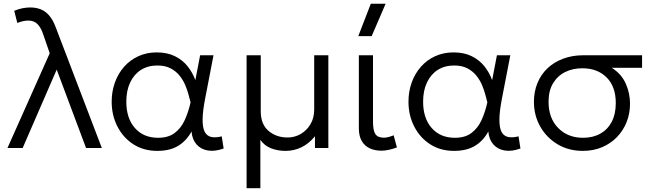

<svg xmlns="http://www.w3.org/2000/svg" viewBox="-20 -774 3407 1004"><path d="M19 0 240 -495.5 205 -597Q194.5 -628.5 176.5 -647.5Q158.5 -666.5 128 -666.5Q117.5 -666.5 102.8 -663.8Q88 -661 70.5 -654L54.5 -717.5Q78 -727.5 99.2 -731.2Q120.5 -735 138 -735Q170 -735 194.8 -724.5Q219.5 -714 238 -692Q256.5 -670 270 -635L512.5 0H430L276.5 -410L98.5 0Z M802.5 15Q731 15 677.5 -19.5Q624 -54 594 -112.5Q564 -171 564 -242.5Q564 -296 581 -343Q598 -390 629.2 -425.2Q660.5 -460.5 703.8 -480.2Q747 -500 799.5 -500Q854 -500 894 -480.5Q934 -461 960.5 -428Q987 -395 1001.5 -355L1026.5 -485H1096.5L1053 -260Q1040 -193.5 1039.5 -150.8Q1039 -108 1050 -85.8Q1061 -63.5 1083.8 -58Q1106.5 -52.5 1139.5 -61L1149.5 2.5Q1104.5 19 1067.5 13Q1030.5 7 1007.8 -18.8Q985 -44.5 981.5 -86.5Q955 -37.5 911.5 -11.2Q868 15 802.5 15ZM806.5 -53.5Q860 -53.5 893.2 -78.5Q926.5 -103.5 945.8 -145.5Q965 -187.5 976.5 -238.5Q972.5 -254 966.2 -278Q960 -302 948.8 -328.8Q937.5 -355.5 918.8 -378.8Q900 -402 871.8 -416.8Q843.5 -431.5 803 -431.5Q753.5 -431.5 717.2 -408.5Q681 -385.5 660.8 -343Q640.5 -300.5 640.5 -242.5Q640.5 -155.5 685.5 -104.5Q730.5 -53.5 806.5 -53.5Z M1269.5 210V-485H1343.5V-192Q1343.5 -124.5 1384 -89.8Q1424.5 -55 1484 -55Q1520.5 -55 1552.2 -73.2Q1584 -91.5 1603.5 -124.5Q1623 -157.5 1623 -201V-485H1697V0H1627V-61.5Q1595 -22.5 1556.2 -3.8Q1517.5 15 1473.5 15Q1432.5 15 1398 1.8Q1363.5 -11.5 1341.5 -42.5V210Z M1974.5 14Q1940.5 14 1913.8 1.8Q1887 -10.5 1871.8 -36.5Q1856.5 -62.5 1856.5 -103V-485H1930.5V-138.5Q1930.5 -91 1943.2 -72.5Q1956 -54 1988 -54Q1999 -54 2012 -57.5Q2025 -61 2038.5 -66.5L2055.5 -3Q2035.5 4.5 2014.5 9.2Q1993.5 14 1974.5 14ZM1853.5 -585 1919 -754.5H1996.5L1923.5 -585Z M2354.5 15Q2283 15 2229.5 -19.5Q2176 -54 2146 -112.5Q2116 -171 2116 -242.5Q2116 -296 2133 -343Q2150 -390 2181.2 -425.2Q2212.5 -460.5 2255.8 -480.2Q2299 -500 2351.5 -500Q2406 -500 2446 -480.5Q2486 -461 2512.5 -428Q2539 -395 2553.5 -355L2578.5 -485H2648.5L2605 -260Q2592 -193.5 2591.5 -150.8Q2591 -108 2602 -85.8Q2613 -63.5 2635.8 -58Q2658.5 -52.5 2691.5 -61L2701.5 2.5Q2656.5 19 2619.5 13Q2582.5 7 2559.8 -18.8Q2537 -44.5 2533.5 -86.5Q2507 -37.5 2463.5 -11.2Q2420 15 2354.5 15ZM2358.5 -53.5Q2412 -53.5 2445.2 -78.5Q2478.5 -103.5 2497.8 -145.5Q2517 -187.5 2528.5 -238.5Q2524.5 -254 2518.2 -278Q2512 -302 2500.8 -328.8Q2489.5 -355.5 2470.8 -378.8Q2452 -402 2423.8 -416.8Q2395.5 -431.5 2355 -431.5Q2305.5 -431.5 2269.2 -408.5Q2233 -385.5 2212.8 -343Q2192.5 -300.5 2192.5 -242.5Q2192.5 -155.5 2237.5 -104.5Q2282.5 -53.5 2358.5 -53.5Z M3027.5 15Q2953.5 15 2895.8 -19.5Q2838 -54 2805 -112.2Q2772 -170.5 2772 -241.5Q2772 -295 2790.5 -340Q2809 -385 2843.2 -417.2Q2877.5 -449.5 2925 -467.2Q2972.5 -485 3030 -485H3337.5V-419.5H3179Q3229.5 -387.5 3252 -337.2Q3274.5 -287 3274.5 -232Q3274.5 -180 3256.5 -135.2Q3238.5 -90.5 3205.8 -56.8Q3173 -23 3127.8 -4Q3082.5 15 3027.5 15ZM3029 -53.5Q3080.5 -53.5 3119 -75Q3157.5 -96.5 3178.8 -137Q3200 -177.5 3200 -235Q3200 -321.5 3152 -369.2Q3104 -417 3025 -417Q2975 -417 2935.2 -397.2Q2895.5 -377.5 2872 -338.5Q2848.5 -299.5 2848.5 -242Q2848.5 -156 2898.8 -104.8Q2949 -53.5 3029 -53.5Z"/></svg>

Font: Geologica Cursive ExtraLight
Style: Regular
Weight: 250
Designer: Sindre Bremnes, Frode Helland
Foundry: Monokrom Skriftforlag AS
Version: Version 1.010;gftools[0.9.28]